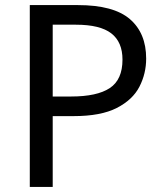

<svg xmlns="http://www.w3.org/2000/svg" viewBox="-20 -734 645 754"><path d="M286 -714Q426 -714 490 -659Q554 -604 554 -504Q554 -445 527.5 -393.5Q501 -342 438.5 -310Q376 -278 269 -278H187V0H97V-714ZM278 -637H187V-355H259Q361 -355 411 -388Q461 -421 461 -500Q461 -569 417 -603Q373 -637 278 -637Z"/></svg>

Font: Noto Sans Khojki
Style: Regular
Weight: 400
Designer: Monotype Design Team
Foundry: Monotype Imaging Inc.
Version: Version 2.003; ttfautohint (v1.8.4.7-5d5b)